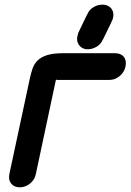

<svg xmlns="http://www.w3.org/2000/svg" viewBox="-20 -789 557 819"><path d="M352 -728V-727Q360 -747 378 -758Q396 -769 416 -769H422Q426 -769 431 -767L430 -768Q449 -763 458 -748Q467 -733 462 -712Q461 -709 460 -705.5Q459 -702 455 -697L457 -698L419 -620V-621Q411 -601 392.5 -590Q374 -579 356 -579H349Q347 -579 345 -579Q343 -579 342 -580Q324 -585 315 -600Q306 -615 310 -634Q312 -640 312 -641L314 -649ZM446 -448Q471 -448 490.5 -464.5Q510 -481 515 -504Q521 -530 508.5 -546Q496 -562 471 -562H248Q207 -562 181.5 -554Q156 -546 141 -531.5Q126 -517 119 -497Q112 -477 107 -453L20 -47Q15 -22 27.5 -6Q40 10 65 10Q88 10 108 -6Q128 -22 133 -47L219 -451Q219 -448 223 -448Z"/></svg>

Font: VDS
Style: Bold Italic
Weight: 700
Designer: artmaker
Foundry: artmaker
Version: Version 1.000 2009 initial release